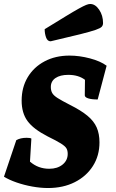

<svg xmlns="http://www.w3.org/2000/svg" viewBox="-20 -935 585 967"><path d="M222 12Q184 12 142.5 4.5Q101 -3 63.5 -16Q26 -29 0 -45L62 -229Q83 -241 114 -241Q133 -241 138 -237L131 -121Q172 -85 228 -85Q269 -85 295 -106Q321 -127 321 -160Q321 -177 314.5 -188Q308 -199 286.5 -212.5Q265 -226 220 -248Q148 -285 118.5 -325.5Q89 -366 89 -428Q89 -495 119.5 -546Q150 -597 204.5 -626Q259 -655 330 -655Q380 -655 433 -641Q486 -627 517 -604L472 -434Q442 -434 424.5 -439.5Q407 -445 407 -455L408 -533Q375 -558 324 -558Q283 -558 259.5 -542Q236 -526 236 -497Q236 -479 243 -466.5Q250 -454 270.5 -441Q291 -428 332 -407Q388 -379 420.5 -352Q453 -325 467 -293Q481 -261 481 -218Q481 -151 448 -99Q415 -47 356.5 -17.5Q298 12 222 12ZM235 -727Q219 -727 212 -746.5Q205 -766 205 -788Q270 -828 311 -853Q352 -878 376.5 -891.5Q401 -905 413.5 -910Q426 -915 434 -915Q460 -915 479.5 -886Q499 -857 499 -819Q499 -808 492.5 -800.5Q486 -793 461.5 -784.5Q437 -776 383.5 -762.5Q330 -749 235 -727Z"/></svg>

Font: Petrona Black
Style: Italic
Weight: 900
Italic angle: -9°
Designer: Ringo R. Seeber
Foundry: Ringo R. Seeber
Version: Version 2.001; ttfautohint (v1.8.3)